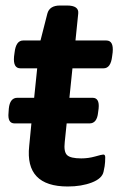

<svg xmlns="http://www.w3.org/2000/svg" viewBox="-20 -670 430 697"><path d="M33 -222Q7 -222 11 -261L12 -276Q16 -315 43 -315H104L115 -422H54Q27 -422 31 -465L33 -480Q38 -523 64 -523H127L152 -621Q160 -650 198 -650H223Q267 -650 264 -621L254 -523H366Q393 -523 389 -480L387 -465Q382 -422 356 -422H243L232 -315H316Q342 -315 338 -276L336 -261Q332 -222 305 -222H222L215 -154Q211 -119 223.5 -107Q236 -95 275 -95Q301 -95 325.5 -102Q350 -109 355 -109Q362 -109 362 -99Q362 -95 361.5 -82Q361 -69 356 -47Q351 -22 313.5 -7.5Q276 7 226 7Q70 7 86 -140L94 -222Z"/></svg>

Font: Asap Expanded Expanded SemiBold
Style: Italic
Weight: 600
Width: 7
Italic angle: -6°
Designer: Pablo Cosgaya
Foundry: Omnibus-Type
Version: Version 3.001; ttfautohint (v1.8.4.7-5d5b)